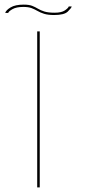

<svg xmlns="http://www.w3.org/2000/svg" viewBox="-20 -811 389 831"><path d="M141 0V-675H152V0ZM214.5 -746Q187.5 -746 171 -751.2Q154.5 -756.5 142.5 -763.5Q130.5 -770.5 116.8 -775.8Q103 -781 81 -781Q51 -781 34.2 -771.5Q17.5 -762 15.5 -755H2.5Q6 -767 26 -779Q46 -791 82.5 -791Q105.5 -791 119 -785.8Q132.5 -780.5 144 -773.5Q155.5 -766.5 172 -761.2Q188.5 -756 217 -756Q246 -756 260.8 -766Q275.5 -776 277.5 -783H290.5Q288.5 -775.5 273.2 -760.8Q258 -746 214.5 -746Z"/></svg>

Font: Anybody UltraExpanded Thin
Style: Regular
Weight: 100
Width: 9
Designer: Tyler Finck
Foundry: Etcetera Type Company
Version: Version 1.010; ttfautohint (v1.8.3) -l 8 -r 50 -G 200 -x 14 